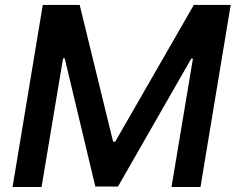

<svg xmlns="http://www.w3.org/2000/svg" viewBox="-20 -747 942 767"><path d="M150.9 -727.3 30.2 0H146L231.9 -513.8H238.6L360.8 -1.8H451.3L744 -512.8H750.7L665.1 0H780.9L901.6 -727.3H754.3L440.3 -181.1H431.8L298.3 -727.3Z"/></svg>

Font: Magic Ui Pro Semi Bold
Style: Italic
Weight: 600
Italic angle: -9.39999°
Designer: Stefan Endress, Andreas Faust
Version: Version 1.000;FEAKit 1.0